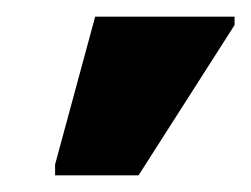

<svg xmlns="http://www.w3.org/2000/svg" viewBox="-20 -786 301 230"><path d="M46 -576V-589L94 -766H261V-756L146 -576Z"/></svg>

Font: RS Noto Sans
Style: Bold
Weight: 700
Designer: Monotype Design Team
Foundry: Monotype Imaging Inc.
Version: Version 3.10